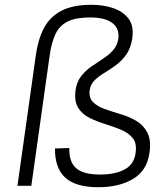

<svg xmlns="http://www.w3.org/2000/svg" viewBox="-20 -777 682 803"><path d="M391 6Q297 6 253 -34Q209 -74 210 -156L270 -158Q268 -101 298 -74Q328 -47 399 -47Q462 -47 501.5 -68.5Q541 -90 547 -137Q553 -177 535.5 -199Q518 -221 487 -234Q456 -247 420.5 -258Q385 -269 354.5 -284Q324 -299 307 -326Q290 -353 296 -400Q301 -435 319.5 -458.5Q338 -482 362.5 -499Q387 -516 411 -531.5Q435 -547 453 -567Q471 -587 475 -616Q480 -658 449.5 -681Q419 -704 357 -704Q298 -704 264 -687.5Q230 -671 213 -636.5Q196 -602 188 -547L111 0H53L130 -547Q139 -612 163.5 -659Q188 -706 236 -731.5Q284 -757 364 -757Q409 -757 450.5 -744Q492 -731 516.5 -700.5Q541 -670 533 -616Q527 -576 508.5 -549.5Q490 -523 465.5 -505Q441 -487 417 -472.5Q393 -458 376 -441.5Q359 -425 355 -400Q351 -368 369 -350Q387 -332 418 -321Q449 -310 484.5 -299.5Q520 -289 550 -271.5Q580 -254 596.5 -222Q613 -190 605 -137Q595 -64 537 -29Q479 6 391 6Z"/></svg>

Font: Pathway Extreme 8pt Thin 12pt
Style: Italic
Weight: 100
Italic angle: -8°
Version: Version 1.001;gftools[0.9.26]